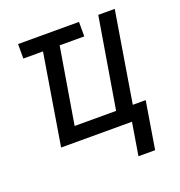

<svg xmlns="http://www.w3.org/2000/svg" viewBox="-126 -637 852 909"><g transform="rotate(-20 300.0 -183.0)"><path d="M502 164H418L445 0H88L163 -457H64V-530H371V-457H247L183 -74H392L468 -530H551L476 -74H541Z"/></g></svg>

Font: Iosevka Curly Extended Oblique
Style: Regular
Weight: 400
Width: 7
Italic angle: -9°
Monospace: yes
Designer: Belleve Invis
Foundry: Belleve Invis
Version: Version 11.1.0; ttfautohint (v1.8.3)